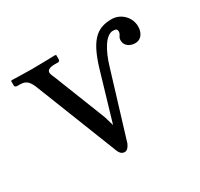

<svg xmlns="http://www.w3.org/2000/svg" viewBox="-105 -573 747 716"><g transform="rotate(-30 268.5 -215.0)"><path d="M431 -402C445 -402 449 -398 449 -389C449 -374 438 -373 438 -356C438 -334 457 -320 481 -320C509 -320 521 -345 521 -369C521 -409 488 -442 448 -442C380 -442 346 -405 314 -294L256 -97L244 -138L158 -356C152 -370 148 -378 148 -385C148 -395 157 -401 177 -402H194C197 -402 203 -403 203 -410V-429L199 -431C199 -431 138 -429 99 -429C65 -429 12 -431 12 -431L9 -429V-409C9 -405 14 -402 19 -402H30C60 -402 70 -388 83 -354L219 -9C224 3 231 12 244 12C254 12 262 3 268 -11L353 -290C372 -355 401 -402 431 -402Z"/></g></svg>

Font: Libertinus Serif
Style: Regular
Weight: 400
Designer: Philipp H. Poll, Khaled Hosny
Foundry: Caleb Maclennan
Version: Version 7.050;RELEASE